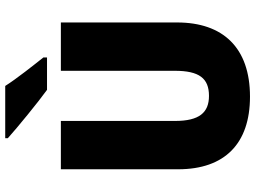

<svg xmlns="http://www.w3.org/2000/svg" viewBox="-141 -826 977 735"><g transform="rotate(-90 347.5 -458.5)"><path d="M386 -927H186V-917C226 -881 325 -800 371 -767H495V-781C468 -815 413 -884 386 -927ZM629 -269V-714H444V-278C444 -184 415 -147 348 -147C284 -147 252 -184 252 -277V-714H67V-265C67 -87 165 10 345 10C533 10 629 -94 629 -269Z"/></g></svg>

Font: Noto Sans Kannada SemiCondensed Black
Style: Regular
Weight: 900
Width: 4
Designer: Jelle Bosma - Monotype Design Team
Foundry: Monotype Imaging Inc.
Version: Version 2.005